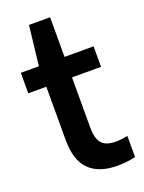

<svg xmlns="http://www.w3.org/2000/svg" viewBox="-143 -807 662 885"><g transform="rotate(-20 188.5 -365.0)"><path d="M365.5 -104V-0.5Q322 9.5 277 9.5Q186.5 9.5 139.2 -37Q92 -83.5 92 -183.5V-445H3.5V-545.5H92L114.5 -740H218V-545.5H360.5V-445H218V-201Q218 -162 227.5 -139.5Q237 -117 256.8 -107.2Q276.5 -97.5 309 -97.5Q330 -97.5 365.5 -104Z"/></g></svg>

Font: Encode Sans Semi Condensed SmBd
Style: Regular
Weight: 600
Width: 4
Designer: Multiple Designers
Foundry: Impallari Type
Version: Version 2.000